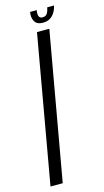

<svg xmlns="http://www.w3.org/2000/svg" viewBox="-136 -809 462 849"><g transform="rotate(-15 95.0 -384.5)"><path d="M-16 0 103 -675H159.5L40 0ZM140 -708Q112.5 -708 102.2 -725.8Q92 -743.5 96.5 -769H127Q120 -731.5 144 -731.5Q158 -731.5 164.8 -741Q171.5 -750.5 175 -769H206Q201 -743.5 184.5 -725.8Q168 -708 140 -708Z"/></g></svg>

Font: Anybody Condensed Light
Style: Italic
Weight: 300
Width: 3
Italic angle: -10°
Designer: Tyler Finck
Foundry: Etcetera Type Company
Version: Version 1.010; ttfautohint (v1.8.3) -l 8 -r 50 -G 200 -x 14 